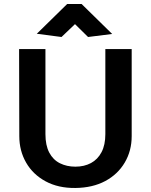

<svg xmlns="http://www.w3.org/2000/svg" viewBox="-20 -924 750 955"><path d="M206 -680H75L76 -247Q76 -174 110 -115Q144 -56 207 -22Q270 12 355 11Q441 10 503.5 -23.5Q566 -57 600.5 -115.5Q635 -174 635 -247V-680H504V-257Q504 -203 485 -167Q466 -131 432.5 -113Q399 -95 355 -95Q312 -95 278 -112Q244 -129 225 -165Q206 -201 206 -257ZM353 -804 418 -740 538 -755 386 -904H314L163 -756L286 -740Z"/></svg>

Font: Catamaran Thin
Style: Bold
Weight: 700
Version: Version 2.000